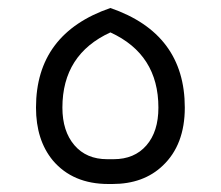

<svg xmlns="http://www.w3.org/2000/svg" viewBox="-20 -460 552 480"><path d="M251 0Q162 0 112 -59Q70 -110 70 -191Q70 -376 256 -440Q442 -376 442 -191Q442 -98 387 -46Q339 0 261 0ZM248 -62H264Q316 -62 346 -96.5Q376 -131 376 -191Q376 -324 256 -379Q136 -324 136 -191Q136 -132 166 -97Q196 -62 248 -62Z"/></svg>

Font: Space Grotesk
Style: Regular
Weight: 400
Designer: Florian Karsten
Foundry: Florian Karsten
Version: Version 2.000